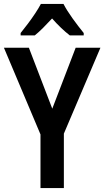

<svg xmlns="http://www.w3.org/2000/svg" viewBox="-20 -957 531 977"><path d="M246 -404 365 -714H491L305 -277V0H186V-273L0 -714H127ZM303 -937Q320 -904 349.5 -863Q379 -822 406 -789V-777H335Q291 -811 245 -863Q221 -837 198.5 -814.5Q176 -792 157 -777H85V-789Q102 -810 122 -836.5Q142 -863 159.5 -889.5Q177 -916 188 -937Z"/></svg>

Font: Noto Sans Condensed SemiBold
Style: Regular
Weight: 600
Width: 3
Designer: Monotype Design Team
Foundry: Monotype Imaging Inc.
Version: Version 2.013; ttfautohint (v1.8.4.7-5d5b)